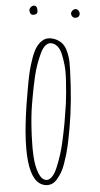

<svg xmlns="http://www.w3.org/2000/svg" viewBox="-63 -974 535 1032"><g transform="rotate(5 205.0 -457.5)"><path d="M299.8 -888.7Q326.2 -888.7 326.2 -911.6Q326.2 -919.4 319.3 -927.5Q312.5 -935.5 304.2 -935.5Q294.9 -935.5 287.4 -927.7Q279.8 -919.9 279.8 -910.6Q279.8 -902.8 286.1 -895.8Q292.5 -888.7 299.8 -888.7ZM74.2 -884.8Q84 -884.8 91.6 -889.4Q99.1 -894 99.1 -901.9Q99.1 -915.5 94 -925Q88.9 -934.6 79.1 -934.6Q70.3 -934.6 62.7 -926.5Q55.2 -918.5 55.2 -909.7Q55.2 -900.4 60.8 -892.6Q66.4 -884.8 74.2 -884.8ZM222.2 21Q260.3 21 281.7 -15.1Q293.5 -35.6 300.8 -54.9Q308.1 -74.2 312.5 -101.6Q317.9 -135.3 320.1 -156.2Q322.3 -177.2 323.7 -206.5Q325.2 -249 325.2 -298.8V-301.8Q325.2 -436 301.3 -605Q298.8 -624 293.5 -652.3Q288.6 -674.3 279.5 -696.8Q270.5 -719.2 259.3 -732.9Q246.6 -748.5 226.6 -757.8Q206.5 -767.1 182.1 -767.1Q156.2 -767.1 138.2 -750.5Q120.1 -734.4 109.6 -709.7Q99.1 -685.1 93.3 -646Q87.4 -610.4 85.4 -578.1Q83.5 -545.9 83.5 -500.5V-460Q83.5 21 222.2 21ZM249.5 -687.5Q261.7 -657.2 269.8 -628.4Q277.8 -599.6 282.2 -563.5L283.7 -550.3Q292 -478 294.4 -423.3Q295.9 -372.1 295.9 -323.2V-318.8Q295.9 -278.3 293 -214.4Q290 -147 273.9 -76.7Q266.6 -43.9 253.4 -25.4Q240.2 -6.8 224.1 -6.8Q198.7 -6.8 178.2 -42Q158.7 -74.7 147 -122.3Q135.3 -169.9 126.5 -236.3Q113.3 -337.9 113.3 -405.8V-454.6Q113.3 -497.1 116.2 -556.2Q118.2 -590.3 123 -619.4Q127.9 -648.4 136.2 -680.2Q143.6 -709.5 156.7 -725.3Q169.9 -741.2 187 -741.2Q206.5 -741.2 222.7 -727.3Q238.8 -713.4 249.5 -687.5Z"/></g></svg>

Font: Amatica SC
Style: Regular
Weight: 400
Designer: Vernon Adams, Ben Nathan
Foundry: newtypography
Version: Version 2.001